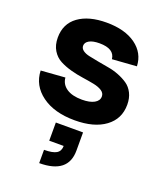

<svg xmlns="http://www.w3.org/2000/svg" viewBox="-146 -611 843 994"><g transform="rotate(20 275.0 -114.5)"><path d="M285.2 16.1Q172.4 16.1 103.8 -34.2Q35.2 -84.5 32.2 -166L165 -175.8Q168 -139.2 199 -118.2Q230 -97.2 284.2 -97.2Q327.1 -97.2 351.6 -110.8Q376 -124.5 376 -147.9Q376 -166.5 358.4 -178Q340.8 -189.5 312.7 -195.1Q284.7 -200.7 250.7 -205.6Q216.8 -210.4 182.6 -219.7Q148.4 -229 120.4 -243.7Q92.3 -258.3 74.7 -287.1Q57.1 -315.9 57.1 -356.9Q57.1 -433.6 114.5 -474.9Q171.9 -516.1 269 -516.1Q370.1 -516.1 430.2 -472.7Q490.2 -429.2 493.2 -356.9L358.9 -347.2Q353 -402.8 271 -402.8Q234.4 -402.8 214.6 -391.6Q194.8 -380.4 194.8 -361.8Q194.8 -347.2 208.5 -336.9Q222.2 -326.7 244.6 -322Q267.1 -317.4 295.9 -311.8Q324.7 -306.2 354.5 -301.3Q384.3 -296.4 413.1 -285.2Q441.9 -273.9 464.4 -258.5Q486.8 -243.2 500.5 -216.1Q514.2 -189 514.2 -152.8Q514.2 -74.2 452.9 -29.1Q391.6 16.1 285.2 16.1ZM189 213.9Q236.3 213.9 257.1 201.2Q277.8 188.5 277.8 160.2H198.2V60.1H348.1V160.2Q348.1 287.1 189 287.1Z"/></g></svg>

Font: Uncut Sans
Style: Bold
Weight: 700
Designer: Kasper Nordkvist
Foundry: UNCUT.wtf
Version: Version 1.304;Glyphs 3.2 (3246)